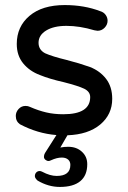

<svg xmlns="http://www.w3.org/2000/svg" viewBox="-20 -529 509 766"><path d="M249 10.7 220.7 59.6Q235.4 56.6 252 56.6Q285.2 56.6 306.6 76.2Q328.1 95.7 328.1 126Q328.1 170.9 300.3 193.8Q272.5 216.8 218.8 216.8Q172.9 216.8 129.9 191.4Q119.1 181.6 119.1 173.8Q119.1 165 124.5 159.2Q129.9 153.3 138.7 153.3Q142.6 153.3 148.4 156.2Q179.7 172.9 206.1 172.9Q260.7 172.9 260.7 128.9Q260.7 115.2 251.5 107.4Q242.2 99.6 226.6 99.6Q207 99.6 183.6 110.4Q177.7 113.3 173.8 113.3Q167 113.3 161.1 108.4Q155.3 103.5 155.3 96.7Q155.3 88.9 159.2 82L205.1 9.8Q129.9 3.9 59.6 -33.2Q43 -44.9 43 -66.4Q43 -82 54.2 -94.2Q65.4 -106.4 82 -106.4Q91.8 -106.4 99.6 -102.5Q132.8 -87.9 164.1 -80.6Q195.3 -73.2 232.4 -73.2Q339.8 -73.2 339.8 -141.6Q339.8 -163.1 316.4 -174.8Q292 -186.5 234.4 -201.2Q177.7 -213.9 139.6 -229.5Q97.7 -245.1 72.3 -276.4Q46.9 -307.6 46.9 -353.5Q46.9 -422.9 97.7 -465.8Q148.4 -508.8 238.3 -508.8Q316.4 -508.8 379.9 -484.4Q393.6 -480.5 401.4 -469.7Q409.2 -459 409.2 -446.3Q409.2 -430.7 397.5 -418.5Q385.7 -406.2 369.1 -406.2L356.4 -408.2Q297.9 -425.8 245.1 -425.8Q194.3 -425.8 164.1 -407.2Q133.8 -388.7 133.8 -358.4Q133.8 -330.1 160.2 -316.4Q188.5 -303.7 245.1 -290Q297.9 -276.4 338.9 -261.7Q378.9 -246.1 403.3 -214.4Q427.7 -182.6 427.7 -134.8Q427.7 -72.3 379.9 -32.2Q332 7.8 249 10.7Z"/></svg>

Font: KTXP_ComRound
Style: Medium
Weight: 500
Version: Version 1.01;May 16, 2022;FontCreator 13.0.0.2683 64-bit